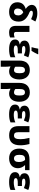

<svg xmlns="http://www.w3.org/2000/svg" viewBox="2082 -2914 1071 5276"><g transform="rotate(90 2618.0 -275.5)"><path d="M305 10C478 10 573 -82 573 -253C573 -370 512 -457 373 -525C324 -544 292 -561 287 -569C277 -579 275 -593 275 -601C275 -627 296 -642 338 -642C394 -642 449 -622 506 -594L570 -712C478 -754 417 -765 344 -765C199 -765 113 -708 113 -611C113 -550 152 -494 224 -446C99 -409 42 -332 42 -214C42 -77 145 10 305 10ZM306 -124C248 -124 213 -163 213 -222C213 -295 252 -357 319 -378C377 -345 403 -298 403 -242C403 -165 367 -124 306 -124Z M874 10C927 10 971 1 1009 -17V-141C971 -129 939 -123 914 -123C882 -123 857 -140 857 -175V-549H690V-175C690 -51 748 10 874 10Z M1279 -606H1377C1414 -664 1443 -718 1470 -778V-791H1317C1310 -737 1290 -656 1279 -622ZM1337 10C1425 10 1498 -3 1554 -28V-161C1500 -135 1419 -118 1351 -118C1269 -118 1229 -134 1229 -170C1229 -220 1295 -228 1363 -228H1446V-342H1370C1306 -342 1244 -346 1244 -394C1244 -431 1293 -436 1344 -436C1392 -436 1425 -428 1503 -396L1555 -516C1499 -542 1414 -559 1339 -559C1183 -559 1095 -508 1095 -415C1095 -345 1130 -303 1199 -288V-283C1104 -265 1065 -222 1065 -153C1065 -44 1160 10 1337 10Z M1644 240H1813V104C1813 76 1811 33 1804 -25H1814C1853 -3 1895 10 1944 10C2080 10 2163 -96 2163 -274C2163 -439 2069 -559 1907 -559C1740 -559 1644 -455 1644 -275ZM1907 -125C1873 -125 1837 -137 1813 -162V-283C1813 -378 1840 -425 1904 -425C1970 -425 1991 -379 1991 -274C1991 -171 1969 -125 1907 -125Z M2257 240H2426V104C2426 76 2424 33 2417 -25H2427C2466 -3 2508 10 2557 10C2693 10 2776 -96 2776 -274C2776 -439 2682 -559 2520 -559C2353 -559 2257 -455 2257 -275ZM2520 -125C2486 -125 2450 -137 2426 -162V-283C2426 -378 2453 -425 2517 -425C2583 -425 2604 -379 2604 -274C2604 -171 2582 -125 2520 -125Z M3125 10C3213 10 3286 -3 3342 -28V-161C3288 -135 3207 -118 3139 -118C3057 -118 3017 -134 3017 -170C3017 -220 3083 -228 3151 -228H3234V-342H3158C3094 -342 3032 -346 3032 -394C3032 -431 3081 -436 3132 -436C3180 -436 3213 -428 3291 -396L3343 -516C3287 -542 3202 -559 3127 -559C2971 -559 2883 -508 2883 -415C2883 -345 2918 -303 2987 -288V-283C2892 -265 2853 -222 2853 -153C2853 -44 2948 10 3125 10Z M3698 9C3883 9 3972 -93 3972 -298C3972 -371 3964 -443 3937 -549H3769C3797 -427 3804 -369 3804 -302C3804 -181 3777 -124 3704 -124C3641 -124 3612 -157 3612 -245V-549H3445V-250C3445 -74 3528 9 3698 9Z M4331 10C4489 10 4602 -80 4602 -230C4602 -303 4573 -368 4515 -428H4655V-550H4367C4162 -550 4063 -456 4063 -268C4063 -95 4161 10 4331 10ZM4333 -124C4265 -124 4234 -178 4234 -269C4234 -384 4264 -428 4355 -428H4376C4417 -377 4431 -325 4431 -257C4431 -170 4399 -124 4333 -124Z M4982 10C5070 10 5143 -3 5199 -28V-161C5145 -135 5064 -118 4996 -118C4914 -118 4874 -134 4874 -170C4874 -220 4940 -228 5008 -228H5091V-342H5015C4951 -342 4889 -346 4889 -394C4889 -431 4938 -436 4989 -436C5037 -436 5070 -428 5148 -396L5200 -516C5144 -542 5059 -559 4984 -559C4828 -559 4740 -508 4740 -415C4740 -345 4775 -303 4844 -288V-283C4749 -265 4710 -222 4710 -153C4710 -44 4805 10 4982 10Z"/></g></svg>

Font: Kathrein 85 Heavy
Style: Regular
Weight: 900
Designer: Lazydogs Typefoundry, based on Open Sans by Ascender Corporation
Foundry: Lazydogs Typefoundry
Version: Version 1.003;PS 001.003;hotconv 1.0.88;makeotf.lib2.5.64775